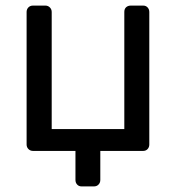

<svg xmlns="http://www.w3.org/2000/svg" viewBox="-20 -540 631 687"><path d="M75.2 -22.9V-497.1Q75.2 -506.8 81.5 -513.4Q87.9 -520 98.1 -520H142.1Q151.9 -520 158.4 -513.4Q165 -506.8 165 -497.1V-78.1H424.8V-497.1Q424.8 -508.3 431.4 -514.2Q438 -520 448.2 -520H492.2Q502 -520 508.1 -513.4Q514.2 -506.8 514.2 -497.1V-22.9Q514.2 -13.2 508.1 -6.6Q502 0 492.2 0H338.9V104Q338.9 113.8 332.5 120.4Q326.2 127 315.9 127H272Q262.2 127 256.1 120.4Q250 113.8 250 104V0H98.1Q88.4 0 81.8 -6.6Q75.2 -13.2 75.2 -22.9Z"/></svg>

Font: Rubik AZ
Style: Regular
Weight: 400
Designer: Hubert and Fischer
Foundry: Hubert & Fischer
Version: Version 2.000